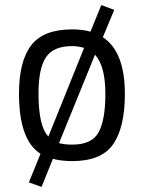

<svg xmlns="http://www.w3.org/2000/svg" viewBox="-20 -626 568 758"><path d="M265 -510Q306 -510 337 -501L380 -606L431 -587L386 -479Q473 -422 473 -255Q473 -124 427 -57Q381 10 265 10Q222 10 189 1L144 112L94 94L140 -19Q55 -72 55 -257Q55 -384 103 -447Q151 -510 265 -510ZM265 -55Q343 -55 369.5 -104Q396 -153 396 -255Q396 -366 355 -410L213 -61Q236 -55 265 -55ZM132 -257Q132 -127 171 -87L312 -437Q287 -444 265 -444Q191 -444 161.5 -400Q132 -356 132 -257Z"/></svg>

Font: TypoPRO Titillium Maps
Style: 400 wt
Weight: 400
Designer: Campivisivi
Foundry: Accademia di Belle Arti di Urbino and students of MA course of Visual design
Version: Version 001.001